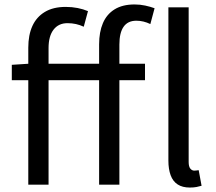

<svg xmlns="http://www.w3.org/2000/svg" viewBox="-20 -829 968 862"><path d="M107 0V-615Q107 -672 125.5 -712.5Q144 -753 181.5 -775.5Q219 -798 275 -798Q303 -798 328.5 -793Q354 -788 375 -779L356 -709Q339 -717 321 -721Q303 -725 283 -725Q243 -725 220.5 -696Q198 -667 198 -613V0ZM425 0V-630Q425 -685 442 -725Q459 -765 494.5 -787Q530 -809 584 -809Q609 -809 632 -804Q655 -799 674 -792L655 -721Q624 -736 592 -736Q554 -736 535 -709Q516 -682 516 -629V0ZM33 -469V-538L111 -543H631V-469ZM832 13Q799 13 777.5 -1Q756 -15 746 -42.5Q736 -70 736 -108V-796H827V-102Q827 -81 834.5 -72Q842 -63 852 -63Q856 -63 860.5 -63.5Q865 -64 872 -65L885 5Q875 8 862.5 10.5Q850 13 832 13Z"/></svg>

Font: Noto Sans KR
Style: Regular
Weight: 400
Designer: Ryoko NISHIZUKA  (kana, bopomofo & ideographs); Paul D. Hunt (Latin, Greek & Cyrillic); Sandoll Communications , Soo-you
Foundry: Adobe
Version: Version 2.004-H2;hotconv 1.0.118;makeotfexe 2.5.65603